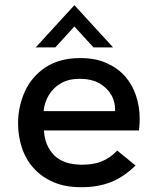

<svg xmlns="http://www.w3.org/2000/svg" viewBox="-20 -732 580 760"><path d="M304.5 9H300Q239 9 193 -10.5Q145.5 -30.5 114 -65.5Q82.5 -100 67 -146.5Q51.5 -192.5 51.5 -243.5Q51.5 -309 78 -369Q105 -429 161.5 -466.5Q217.5 -502 296 -502H300.5Q357.5 -502 400.5 -483Q445 -463.5 474.5 -430.5Q504 -397 518.5 -353Q533 -309.5 533 -260.5Q533 -239.5 530 -215.5H154Q157 -156 194.5 -117Q232.5 -80 305 -80Q351 -80 383.5 -93.5Q416.5 -107 444 -136L516.5 -77Q470.5 -31.5 419.5 -11.5Q368.5 9 304.5 9ZM435.5 -292V-299Q435.5 -329 421.5 -355H421Q405.5 -383.5 374 -401.8Q342.5 -420 294.5 -420Q251.5 -420 221 -402.2Q190.5 -384.5 173.2 -355.5Q156 -326.5 152.5 -292ZM427.5 -544.5H350L274.5 -627L199 -544.5H121.5L274.5 -711.5Z"/></svg>

Font: Acari Sans Neue SemiBold
Style: Regular
Weight: 600
Designer: Alfredo Marco Pradil (font), Cristiano Sobral (main changes)
Foundry: Hanken Design Co. (font), Cristiano Sobral (main changes)
Version: Version 2.459;March 19, 2022;FontCreator 14.0.0.2808 64-bit;